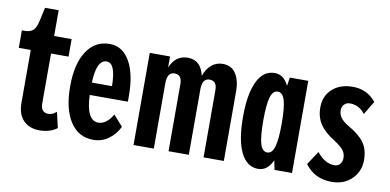

<svg xmlns="http://www.w3.org/2000/svg" viewBox="-65 -828 2083 1026"><g transform="rotate(10 976.5 -315.0)"><path d="M5 -405V-500H20Q50 -500 65.5 -514Q81 -528 89 -563L106 -640H180V-500H275V-405H180V-135Q180 -85 221 -85Q245 -85 265 -104L285 -19Q246 10 190 10Q135 10 102.5 -23Q70 -56 70 -120V-405Z M481 -510Q550 -510 589.5 -442Q629 -374 629 -255V-223H422Q427 -87 491 -85Q537 -85 570 -143L621 -85Q601 -43 564.5 -16.5Q528 10 481 10Q401 10 356 -59Q311 -128 311 -250Q311 -372 356 -441Q401 -510 481 -510ZM422 -290H531Q530 -415 481 -415Q426 -415 422 -290Z M889 -365Q889 -415 849 -415Q809 -415 809 -355V0H699V-500H809V-440Q838 -510 904 -510Q976 -510 994 -427Q1007 -466 1033 -488Q1059 -510 1094 -510Q1142 -510 1165.5 -473Q1189 -436 1189 -380V0H1079V-365Q1079 -415 1039 -415Q999 -415 999 -355V0H889Z M1464 0 1454 -50Q1426 10 1377 10Q1315 10 1282 -57Q1249 -124 1249 -250Q1249 -376 1282 -443.5Q1315 -511 1377 -510Q1425 -510 1452 -454L1459 -500H1559V0ZM1370.5 -124.5Q1382 -85 1409 -85Q1436 -85 1447.5 -124.5Q1459 -164 1459 -250Q1459 -336 1447.5 -375.5Q1436 -415 1409 -415Q1382 -415 1370.5 -375.5Q1359 -336 1359 -250Q1359 -164 1370.5 -124.5Z M1800 -510Q1878 -510 1926 -450L1882 -377Q1850 -420 1800 -420Q1781 -420 1769 -407.5Q1757 -395 1757 -376Q1757 -354 1769 -336.5Q1781 -319 1814 -299Q1874 -265 1900 -228Q1926 -191 1926 -134Q1926 -73 1884 -31.5Q1842 10 1775 10Q1682 10 1630 -61L1679 -135Q1722 -80 1775 -80Q1793 -80 1804.5 -93Q1816 -106 1816 -127Q1816 -149 1803.5 -166.5Q1791 -184 1752 -210Q1699 -242 1673 -280Q1647 -318 1647 -371Q1647 -434 1689 -472Q1731 -510 1800 -510Z"/></g></svg>

Font: Gully ECD Medium
Style: Regular
Weight: 500
Width: 2
Designer: jaikishan Patel
Foundry: MagicType
Version: Version 1.000;Glyphs 3.2 (3242)